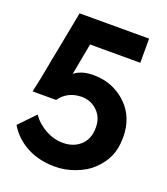

<svg xmlns="http://www.w3.org/2000/svg" viewBox="-134 -816 800 919"><g transform="rotate(20 265.5 -357.0)"><path d="M277 -467Q330 -467 371 -450Q412 -433 445 -402Q478 -371 495 -329Q512 -287 512 -235Q512 -178 493 -136Q476 -97 438 -61Q407 -31 354 -11Q304 8 252 8Q250 8 247 8Q167 7 107 -26Q45 -60 12 -117L90 -198Q117 -159 161 -135Q203 -112 249 -112Q304 -112 339 -145Q373 -177 373 -233Q373 -234 373 -236Q373 -286 340 -318Q307 -350 260 -350Q258 -350 257 -350Q222 -349 195 -335Q168 -321 149 -294H30Q30 -299 34 -316Q40 -341 45 -367Q57 -430 58 -435Q62 -460 73 -513Q77 -532 113 -722H467V-599H211L181 -438Q194 -450 217 -458Q241 -467 277 -467Z"/></g></svg>

Font: Oxford Sans
Style: Bold
Weight: 700
Designer: Matt McInerney, Pablo Impallari, Rodrigo Fuenzalida
Foundry: Matt McInerney, Pablo Impallari, Rodrigo Fuenzalida
Version: Version 3.000g; ttfautohint (v1.5) -l 8 -r 28 -G 28 -x 14 -D